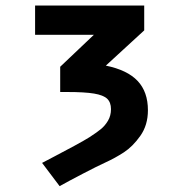

<svg xmlns="http://www.w3.org/2000/svg" viewBox="-20 -508 640 673"><path d="M169.5 41Q203 23.5 239.5 3.8Q276 -16 293.5 -27Q317.5 -42.5 332.8 -54.8Q348 -67 358.5 -84.8Q369 -102.5 369 -125.5Q369 -149 355.8 -161.8Q342.5 -174.5 309.8 -180Q277 -185.5 216 -185.5H191V-274L309 -386H103V-488.5H485.5V-401.5L351 -278Q426.5 -262.5 462.5 -224.2Q498.5 -186 498.5 -121.5Q498.5 -69.5 472 -32Q445.5 5.5 414.5 25.8Q383.5 46 349.5 61.5Q322 74 269.2 101.5Q216.5 129 189 144.5L127.5 63Z"/></svg>

Font: JuliaMono ExtraBold
Style: Italic
Weight: 800
Italic angle: -9°
Monospace: yes
Designer: cormullion
Foundry: corm
Version: Version 0.057; ttfautohint (v1.8.4)